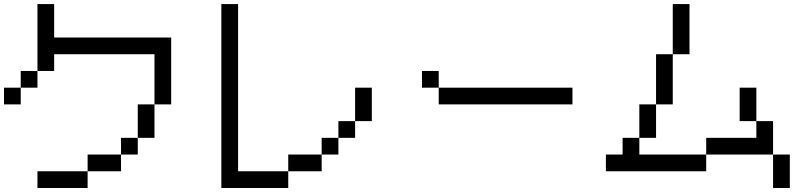

<svg xmlns="http://www.w3.org/2000/svg" viewBox="-20 -937 4040 957"><path d="M0 -416.7V-500H83.3V-416.7ZM750 -416.7V-250H666.7V-416.7ZM750 -666.7H250V-583.3H166.7V-916.7H250V-750H833.3V-416.7H750ZM166.7 0V-83.3H416.7V0ZM166.7 -583.3V-500H83.3V-583.3ZM666.7 -166.7H583.3V-250H666.7ZM416.7 -83.3V-166.7H583.3V-83.3Z M1083.3 -916.7H1166.7V-83.3H1416.7V0H1083.3ZM1666.7 -166.7H1583.3V-250H1666.7ZM1666.7 -250V-333.3H1750V-250ZM1750 -333.3V-500H1833.3V-333.3ZM1416.7 -83.3V-166.7H1583.3V-83.3Z M2083.3 -500V-583.3H2166.7V-500ZM2166.7 -416.7V-500H2833.3V-416.7Z M3000 -83.3V-166.7H3083.3V-250H3166.7V-166.7H3500V-83.3ZM3750 -333.3H3666.7V-500H3750ZM3750 -250V-333.3H3833.3V-166.7H3500V-250ZM3166.7 -416.7H3250V-250H3166.7ZM3916.7 0H3833.3V-166.7H3916.7ZM3333.3 -416.7H3250V-666.7H3333.3ZM3333.3 -666.7V-916.7H3416.7V-666.7Z"/></svg>

Font: Galmuri11 Regular
Style: Regular
Weight: 400
Designer: Minseo Lee (Quiple)
Version: Version 2.356;hotconv 1.1.0;makeotfexe 2.6.0 DEVELOPMENT